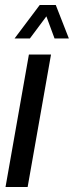

<svg xmlns="http://www.w3.org/2000/svg" viewBox="-20 -744 294 764"><path d="M2 0 95 -527H183L90 0ZM38 -591 138 -724H202L254 -591H197L152 -713H190L99 -591Z"/></svg>

Font: Archivo ExtraCondensed Medium
Style: Italic
Weight: 500
Width: 2
Italic angle: -10°
Designer: Hector Gatti
Foundry: Omnibus-Type
Version: Version 2.001